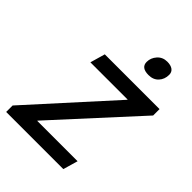

<svg xmlns="http://www.w3.org/2000/svg" viewBox="-247 -1012 1138 1138"><g transform="rotate(45 321.5 -443.0)"><path d="M454.1 -751Q391.1 -751 391.1 -798.8Q391.1 -832.5 415 -859.4Q439 -886.2 477.1 -886.2Q506.8 -886.2 523.4 -874Q540 -861.8 540 -838.9Q540 -801.3 516.8 -776.1Q493.7 -751 454.1 -751ZM12.2 0V-54.2L469.2 -559.1V-561H157.2L184.1 -654.8H643.1V-601.1L180.2 -95.2V-92.8H518.1L491.2 0Z"/></g></svg>

Font: IntelOne Mono Medium
Style: Italic
Weight: 500
Italic angle: -16°
Designer: Fred Shallcrass
Foundry: Frere-Jones Type LLC
Version: Version 1.200;hotconv 1.1.0;makeotfexe 2.6.0;FJTRelease1.2